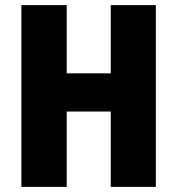

<svg xmlns="http://www.w3.org/2000/svg" viewBox="-20 -734 696 754"><path d="M592 0H415V-296H242V0H64V-714H242V-446H415V-714H592Z"/></svg>

Font: Noto Sans Lao Looped Condensed Black
Style: Regular
Weight: 900
Width: 3
Designer: Mark Frömberg, Ben Mitchell
Foundry: The Fontpad Ltd
Version: Version 1.002; ttfautohint (v1.8.4.7-5d5b)